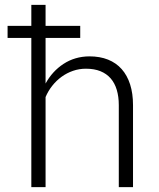

<svg xmlns="http://www.w3.org/2000/svg" viewBox="-20 -770 655 790"><path d="M310.1 -613.8H167.5V-426.3Q195.3 -477.1 241.7 -507.3Q288.1 -537.6 347.7 -538.1Q391.1 -538.1 424.6 -524.7Q458 -511.2 480.7 -485.6Q503.4 -460 515.4 -422.6Q527.3 -385.3 527.3 -337.4V0H468.8V-337.4Q468.8 -372.6 460.4 -400.4Q452.1 -428.2 435.3 -447.5Q418.5 -466.8 393.1 -477.1Q367.7 -487.3 333.5 -487.3Q305.7 -487.3 280.3 -478.5Q254.9 -469.7 233.4 -454.1Q211.9 -438.5 195.1 -417.2Q178.2 -396 167.5 -370.6V0H108.9V-613.8H11.2V-663.6H108.9V-750H167.5V-663.6H310.1Z"/></svg>

Font: Roboto Mono Light
Style: Regular
Weight: 300
Designer: Google
Version: Version 2.000985; 2015; ttfautohint (v1.3)